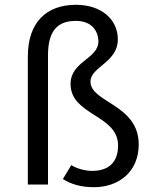

<svg xmlns="http://www.w3.org/2000/svg" viewBox="-20 -769 640 800"><path d="M297 -749C172 -749 96 -675 96 -533V0H180V-539C180 -642 221 -682 296 -682C368 -682 390 -633 390 -597C390 -523 274 -514 274 -419C274 -288 472 -291 472 -163C472 -91 431 -57 364 -57C335 -57 301 -66 277 -81L242 -23C277 -1 318 11 372 11C472 11 558 -51 558 -167C558 -335 357 -341 357 -429C357 -491 471 -508 471 -605C471 -690 400 -749 297 -749Z"/></svg>

Font: FiraMono Nerd Font
Style: Regular
Weight: 400
Designer: Carrois Corporate & Edenspiekermann AG
Foundry: Carrois Corporate GbR & Edenspiekermann AG
Version: Version 003.206;Nerd Fonts 3.3.0